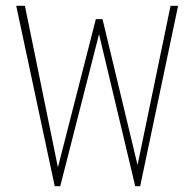

<svg xmlns="http://www.w3.org/2000/svg" viewBox="-20 -643 665 663"><path d="M169 0H188L322 -525L447 0H464L595 -623H569L455 -73L334 -577H311L180 -65L66 -623H36Z"/></svg>

Font: Inconsolata Expanded ExtraLight
Style: Regular
Weight: 200
Width: 7
Monospace: yes
Designer: Raph Levien, Cyreal, Brenton Simpson
Foundry: Raph Levien, Cyreal, Google
Version: Version 3.100